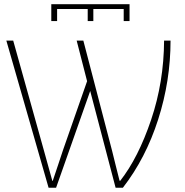

<svg xmlns="http://www.w3.org/2000/svg" viewBox="-20 -881 870 901"><path d="M9.8 -690.4H42L185.5 -176.8Q214.8 -73.2 225.6 -32.2H227.5Q237.3 -59.6 252.9 -107.9Q268.6 -156.2 275.4 -175.8L388.7 -500L339.8 -690.4H371.1L505.9 -173.8Q511.7 -152.3 522.9 -105Q534.2 -57.6 541 -33.2L543.9 -32.2Q628.9 -140.6 689 -318.4Q749 -496.1 750 -690.4H780.3Q780.3 -502 722.2 -320.3Q664.1 -138.7 556.6 0H522.5L403.3 -454.1L243.2 0H208ZM220.7 -782.2V-861.3H587.9V-782.2H560.5V-838.9H418V-782.2H391.6V-838.9H248V-782.2Z"/></svg>

Font: Gothic A1 Thin
Style: Regular
Weight: 250
Designer: HanYang I&C Co.,Ltd.
Foundry: HanYang I&C Co.,Ltd.
Version: Version 2.50